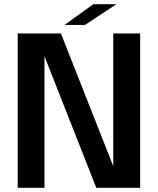

<svg xmlns="http://www.w3.org/2000/svg" viewBox="-20 -897 753 917"><path d="M288.1 -777.8 425.8 -877H536.1L385.7 -777.8ZM192.4 0H64.5V-737.3H271L521 -103V-737.3H649.4V0H439.9L192.4 -628.4Z"/></svg>

Font: Epilogue SemiBold
Style: Regular
Weight: 600
Designer: Tyler Finck
Foundry: Etcetera Type Co
Version: Version 2.112